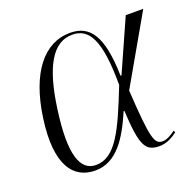

<svg xmlns="http://www.w3.org/2000/svg" viewBox="-103 -655 789 773"><g transform="rotate(-20 291.5 -268.0)"><path d="M180 10C272 10 324 -74 368 -176H371C379 -26 395 6 456 6C489 6 516 -11 534 -25L530 -33C517 -23 494 -8 475 -8C440 -8 430 -33 417 -246L583 -536H508L409 -314H405C401 -487 357 -546 272 -546C161 -546 80 -446 54 -262C25 -61 90 10 180 10ZM190 -10C122 -10 94 -88 120 -274C144 -450 195 -536 278 -536C350 -536 387 -474 387 -281C319 -108 274 -10 190 -10Z"/></g></svg>

Font: Noto Serif Display SemiCondensed Light
Style: Italic
Weight: 300
Width: 4
Italic angle: -12°
Designer: Monotype Design Team
Foundry: Monotype Imaging Inc.
Version: Version 2.009